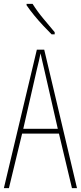

<svg xmlns="http://www.w3.org/2000/svg" viewBox="-20 -970 417 990"><path d="M351 0 284 -281H94L26 0H0L170 -714H208L377 0ZM208 -612Q202 -637 198 -655Q194 -673 189 -695Q185 -673 180.5 -655.5Q176 -638 170 -612L100 -306H278ZM148 -950Q174 -909 203.5 -874Q233 -839 262 -804V-793H246Q227 -812 203 -837.5Q179 -863 156.5 -890.5Q134 -918 117 -943V-950Z"/></svg>

Font: Noto Sans Gujarati ExtraCondensed Thin
Style: Regular
Weight: 100
Width: 2
Designer: Jelle Bosma - Monotype Design Team, Universal Thirst
Foundry: Monotype Imaging Inc.
Version: Version 2.106; ttfautohint (v1.8.4.7-5d5b)